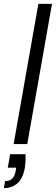

<svg xmlns="http://www.w3.org/2000/svg" viewBox="-43 -740 287 986"><path d="M27 0 154 -720H224L97 0ZM-23 226 -17 190Q8 190 21 176Q34 162 38 135L40 121H-3L9 52H88Q89 70 88 87.5Q87 105 85 119Q75 177 46.5 201.5Q18 226 -23 226Z"/></svg>

Font: DM Sans 16pt Light
Style: Italic
Weight: 300
Italic angle: -10°
Version: Version 4.004;gftools[0.9.30]